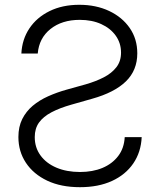

<svg xmlns="http://www.w3.org/2000/svg" viewBox="-20 -758 659 790"><path d="M309.1 12.2Q231 12.2 174.3 -14.6Q117.7 -41.5 86.7 -88.1Q55.7 -134.8 55.7 -194.3Q55.7 -236.3 71.5 -268.1Q87.4 -299.8 114.7 -322.8Q142.1 -345.7 178 -361.8Q213.9 -377.9 254.4 -389.2L333 -411.1Q374 -422.9 406.7 -439.7Q439.5 -456.5 458.7 -481.2Q478 -505.9 478 -541.5Q478 -580.6 456.3 -611.1Q434.6 -641.6 396.5 -658.9Q358.4 -676.3 308.1 -676.3Q234.9 -676.3 187.7 -638.7Q140.6 -601.1 135.3 -537.6H67.9Q70.8 -596.2 101.1 -641.4Q131.3 -686.5 184.1 -712.4Q236.8 -738.3 306.2 -738.3Q375 -738.3 429 -712.9Q482.9 -687.5 513.9 -642.6Q544.9 -597.7 544.9 -538.6Q544.9 -468.8 498 -423.1Q451.2 -377.4 358.9 -351.6L274.4 -327.6Q226.1 -314 192.1 -296.1Q158.2 -278.3 140.6 -253.9Q123 -229.5 123 -193.8Q123 -150.9 146.7 -118.4Q170.4 -85.9 212.4 -68.1Q254.4 -50.3 309.1 -50.3Q361.3 -50.3 401.6 -67.1Q441.9 -84 466.3 -116Q490.7 -147.9 493.2 -193.8H563Q560.1 -131.8 528.3 -85.4Q496.6 -39.1 440.7 -13.4Q384.8 12.2 309.1 12.2Z"/></svg>

Font: Inter 20pt Light
Style: Regular
Weight: 300
Version: Version 4.001;git-66647c0bb